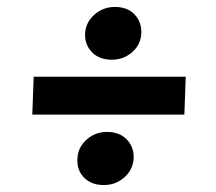

<svg xmlns="http://www.w3.org/2000/svg" viewBox="-20 -582 622 553"><path d="M302 -410Q266 -410 245 -431.5Q224 -453 225 -485Q227 -518 252 -540Q277 -562 311 -562Q347 -562 367.5 -540.5Q388 -519 387 -487Q386 -454 361 -432Q336 -410 302 -410ZM73 -252 77 -361H515L511 -252ZM279 -49Q243 -49 222 -70.5Q201 -92 203 -125Q204 -157 229 -179.5Q254 -202 288 -202Q324 -202 345 -180.5Q366 -159 365 -126Q363 -93 338 -71Q313 -49 279 -49Z"/></svg>

Font: Literata 12pt
Style: Bold Italic
Weight: 700
Italic angle: -2°
Designer: Latin by Veronika Burian and Jose Scaglione. Greek by Irene Vlachou. Cyrillic by Vera Evstafieva
Foundry: TypeTogether
Version: Version 3.002